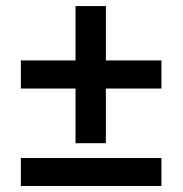

<svg xmlns="http://www.w3.org/2000/svg" viewBox="-20 -623 602 633"><path d="M229 -603H329.1V-423.8H512.2V-331.1H329.1V-150.9H229V-331.1H48.8V-423.8H229ZM48.8 -102.1H512.2V-9.8H48.8Z"/></svg>

Font: Sarala
Style: Bold
Weight: 700
Designer: Andres Torresi
Foundry: Huerta Tipografica
Version: Version 1.004;PS 001.003;hotconv 1.0.70;makeotf.lib2.5.58329